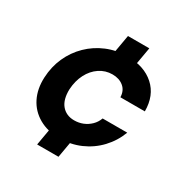

<svg xmlns="http://www.w3.org/2000/svg" viewBox="-162 -739 933 966"><g transform="rotate(30 304.5 -255.5)"><path d="M184 95 214 -77H338L308 95ZM277 -434 307 -606H431L401 -434ZM265 12Q196 12 145.5 -17Q95 -46 69.5 -97Q44 -148 47 -215Q50 -279 74.5 -333.5Q99 -388 141 -429Q183 -470 238 -493Q293 -516 357 -516Q454 -516 512 -464Q570 -412 570 -320H428Q427 -358 401.5 -379Q376 -400 337 -400Q296 -400 262.5 -377.5Q229 -355 209 -316Q189 -277 186 -227Q185 -198 191 -175Q197 -152 210 -136Q223 -120 241.5 -111.5Q260 -103 284 -103Q311 -103 334.5 -112.5Q358 -122 376.5 -140Q395 -158 404 -183H547Q525 -125 483.5 -81Q442 -37 386 -12.5Q330 12 265 12Z"/></g></svg>

Font: DM Sans
Style: Bold Italic
Weight: 700
Italic angle: -10°
Designer: Colophon Foundry, Jonny Pinhorn
Foundry: Colophon Foundry
Version: Version 4.004;gftools[0.9.30]